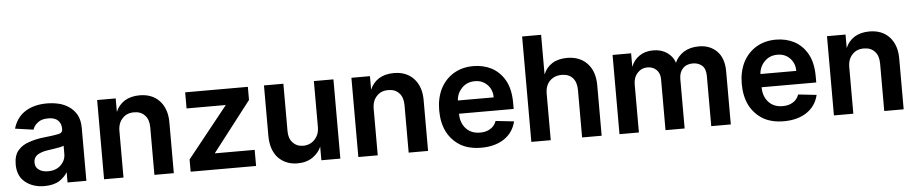

<svg xmlns="http://www.w3.org/2000/svg" viewBox="-42 -1023 6344 1330"><g transform="rotate(-5 3130.0 -358.0)"><path d="M90 -29Q37 -71 37 -153Q37 -216 67 -250Q97 -285 146 -300Q192 -316 247 -322Q314 -329 349 -336Q379 -342 379 -368V-370Q379 -409 356 -430Q334 -451 290 -451Q242 -451 218 -431Q191 -412 181 -382L54 -400Q77 -478 139 -517Q200 -555 289 -555Q329 -555 369 -546Q406 -538 441 -515Q475 -492 495 -456Q515 -419 515 -365V3H384V-72H386Q368 -39 329 -12Q288 14 223 14Q143 14 90 -29ZM346 -119Q379 -151 379 -196V-253Q377 -251 354 -245Q324 -239 307 -237Q283 -233 266 -231Q224 -225 196 -208Q168 -190 168 -155Q168 -120 193 -104Q217 -86 256 -86Q313 -86 346 -119Z M638 3V-548H767V-456H768Q786 -500 828 -528Q872 -555 933 -555Q1020 -555 1071 -501Q1124 -444 1123 -347V3H988V-327Q988 -382 960 -411Q933 -441 885 -441Q834 -441 805 -409Q773 -377 773 -320V3Z M1522 -435V-436H1250V-548H1686V-457L1418 -110V-109H1695V3H1240V-82Z M2281 -548V3H2149V-94H2150Q2133 -51 2089 -20Q2046 10 1983 10Q1902 10 1849 -44Q1798 -100 1798 -198V-548H1933V-218Q1933 -166 1961 -138Q1988 -108 2033 -108Q2061 -108 2086 -121Q2111 -134 2128 -162Q2145 -188 2145 -229V-548Z M2406 3V-548H2535V-456H2536Q2554 -500 2596 -528Q2640 -555 2701 -555Q2788 -555 2839 -501Q2892 -444 2891 -347V3H2756V-327Q2756 -382 2728 -411Q2701 -441 2653 -441Q2602 -441 2573 -409Q2541 -377 2541 -320V3Z M3117 -21Q3057 -57 3024 -120Q2992 -184 2992 -270Q2992 -353 3024 -419Q3058 -484 3116 -519Q3175 -555 3254 -555Q3323 -555 3380 -526Q3438 -495 3472 -435Q3507 -373 3507 -277V-235H3127Q3127 -170 3165 -130Q3201 -92 3262 -92Q3304 -92 3332 -110Q3361 -126 3375 -163L3502 -149Q3484 -73 3421 -30Q3357 13 3261 13Q3176 13 3117 -21ZM3376 -327Q3376 -380 3343 -414Q3309 -450 3256 -450Q3200 -450 3165 -413Q3130 -377 3127 -327Z M3609 3V-730H3741V-456H3742Q3760 -501 3801 -528Q3843 -555 3906 -555Q3993 -555 4045 -501Q4098 -446 4098 -347V3H3962V-327Q3962 -381 3935 -411Q3908 -441 3859 -441Q3808 -441 3776 -409Q3744 -377 3744 -320V3Z M4351 -548V-456H4352Q4369 -501 4409 -528Q4448 -555 4505 -555Q4561 -555 4600 -528Q4640 -501 4655 -456Q4673 -499 4717 -528Q4761 -555 4822 -555Q4899 -555 4947 -507Q4996 -458 4996 -366V3H4860V-346Q4860 -396 4834 -419Q4808 -441 4770 -441Q4725 -441 4700 -413Q4675 -387 4675 -340V3H4542V-352Q4542 -393 4517 -417Q4493 -441 4454 -441Q4413 -441 4386 -411Q4357 -380 4357 -332V3H4222V-548Z M5221 -21Q5161 -57 5128 -120Q5096 -184 5096 -270Q5096 -353 5128 -419Q5162 -484 5220 -519Q5279 -555 5358 -555Q5427 -555 5484 -526Q5542 -495 5576 -435Q5611 -373 5611 -277V-235H5231Q5231 -170 5269 -130Q5305 -92 5366 -92Q5408 -92 5436 -110Q5465 -126 5479 -163L5606 -149Q5588 -73 5525 -30Q5461 13 5365 13Q5280 13 5221 -21ZM5480 -327Q5480 -380 5447 -414Q5413 -450 5360 -450Q5304 -450 5269 -413Q5234 -377 5231 -327Z M5713 3V-548H5842V-456H5843Q5861 -500 5903 -528Q5947 -555 6008 -555Q6095 -555 6146 -501Q6199 -444 6198 -347V3H6063V-327Q6063 -382 6035 -411Q6008 -441 5960 -441Q5909 -441 5880 -409Q5848 -377 5848 -320V3Z"/></g></svg>

Font: Sinter Bold
Style: Regular
Weight: 700
Foundry: Adobe & rsms
Version: Version 1.000